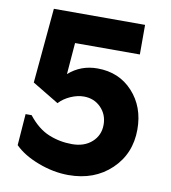

<svg xmlns="http://www.w3.org/2000/svg" viewBox="-84 -821 804 902"><g transform="rotate(10 318.0 -369.5)"><path d="M351.1 -507.3Q454.1 -507.3 519.5 -436.3Q585 -365.2 585 -257.3Q585 -141.1 505.6 -65.7Q426.3 9.8 302.7 9.8Q231.4 9.8 158.4 -17.8Q85.4 -45.4 43.9 -87.4L55.2 -237.3H84Q129.4 -179.7 182.1 -158Q234.9 -136.2 293.9 -136.2Q352.5 -136.2 388.7 -168.7Q424.8 -201.2 424.8 -251.5Q424.8 -300.3 392.3 -333.3Q359.9 -366.2 311 -366.2Q280.3 -366.2 247.8 -351.8Q215.3 -337.4 193.8 -314L67.4 -390.1L100.1 -747.6H535.2V-606.4H226.1L213.9 -456.1Q271.5 -507.3 351.1 -507.3Z"/></g></svg>

Font: Now Alt
Style: Bold
Weight: 700
Designer: Alfredo Marco Pradil
Foundry: Alfredo Marco Pradil
Version: Version 1.002;PS 001.002;hotconv 1.0.88;makeotf.lib2.5.64775